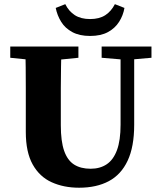

<svg xmlns="http://www.w3.org/2000/svg" viewBox="-20 -880 771 919"><path d="M358.5 18.5Q285.1 18.5 227.3 -7.7Q169.4 -33.9 136.4 -92.9Q103.5 -151.9 103.5 -248.5V-357.2Q103.5 -407 103.5 -456.8Q103.5 -506.5 103 -557.1Q102.5 -607.7 100.5 -657.3H274.1Q273.1 -608.7 272.1 -558.6Q271.1 -508.5 271.1 -458.3Q271.1 -408 271.1 -357.2V-280.3Q271.1 -203.8 287 -158.2Q302.9 -112.6 334.6 -92.4Q366.3 -72.3 413.7 -72.3Q458.7 -72.3 490.7 -93.7Q522.7 -115 539.9 -161.5Q557.1 -207.9 557.1 -283.1V-657.3H622.3V-283.2Q622.3 -177.5 590.9 -110.8Q559.6 -44.1 500.6 -12.8Q441.7 18.5 358.5 18.5ZM29.1 -603.5V-657.3H355.3V-603.5L206.6 -588.5H177.8ZM466.5 -603.5V-657.3H705V-603.5L602.1 -594.5H572.9ZM246.7 -842 292.5 -860.1Q309.2 -826.1 338.2 -807.4Q367.2 -788.8 411.2 -788.8Q455.5 -788.8 484 -807.4Q512.6 -826.1 529.9 -860.1L575.7 -842Q569.6 -806.3 550.1 -775.6Q530.6 -744.8 496.6 -726.4Q462.6 -707.9 411.2 -707.9Q360.5 -707.9 326.1 -726.4Q291.7 -744.8 272.8 -775.6Q253.8 -806.3 246.7 -842Z"/></svg>

Font: Source Serif 4 Variable
Style: Regular
Weight: 400
Designer: Frank Grießhammer
Foundry: Adobe
Version: Version 4.005;hotconv 1.1.0;makeotfexe 2.6.0